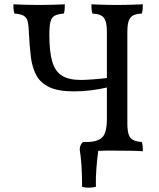

<svg xmlns="http://www.w3.org/2000/svg" viewBox="-20 -699 739 891"><path d="M361 168Q361 112 358 68.5Q355 25 350 -4Q350 -27 365 -40H380Q432 -40 454 -61Q476 -82 476 -147V-293Q444 -285 403.5 -280Q363 -275 323 -275Q250 -275 209 -294.5Q168 -314 148.5 -350Q129 -386 123 -436.5Q117 -487 114 -549Q113 -580 109 -598Q105 -616 91.5 -625Q78 -634 47 -636Q44 -644 43 -655Q42 -666 42 -679Q60 -678 80 -677.5Q100 -677 120.5 -676.5Q141 -676 162 -676Q183 -676 203 -676.5Q223 -677 242.5 -677.5Q262 -678 281 -679Q281 -666 280 -655Q279 -644 276 -636Q248 -634 233.5 -626Q219 -618 214 -597.5Q209 -577 209 -537Q209 -459 222.5 -413Q236 -367 268 -347.5Q300 -328 355 -328Q375 -328 409.5 -330.5Q444 -333 476 -337V-549Q476 -583 470 -601Q464 -619 449.5 -627Q435 -635 409 -636Q406 -644 405 -655Q404 -666 404 -679Q422 -678 441.5 -677.5Q461 -677 481.5 -676.5Q502 -676 523 -676Q545 -676 565 -676.5Q585 -677 604.5 -677.5Q624 -678 643 -679Q643 -666 642 -655Q641 -644 638 -636Q612 -635 597.5 -627Q583 -619 577 -601Q571 -583 571 -549V-127Q571 -94 577 -75.5Q583 -57 597.5 -49.5Q612 -42 638 -40Q641 -32 642 -21.5Q643 -11 643 3Q624 1 584 0.5Q544 0 509 0Q490 0 471.5 0Q453 0 436 1Q431 37 427.5 80.5Q424 124 425 168Q409 172 392 172Q375 172 361 168Z"/></svg>

Font: Vollkorn
Style: Regular
Weight: 400
Designer: Friedrich Althausen
Foundry: Friedrich Althausen
Version: Version 5.001